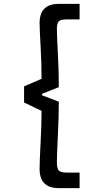

<svg xmlns="http://www.w3.org/2000/svg" viewBox="-20 -813 540 989"><path d="M104 -285V-368L194 -407Q194 -491 189 -577.5Q184 -664 184 -694Q184 -793 282 -793H390V-713H323Q294 -713 283.5 -703.5Q273 -694 273 -664Q273 -634 278 -540.5Q283 -447 283 -364L197 -330V-322L283 -289Q283 -215 278 -113Q273 -11 273 23Q273 57 284 66.5Q295 76 323 76H390V156H282Q184 156 184 57Q184 17 189 -75.5Q194 -168 194 -242Z"/></svg>

Font: TypoPRO Lekton
Style: Bold
Weight: 700
Monospace: yes
Designer: Paolo Mazzetti, Luciano Perondi, Raffaele Flato, Elena Papassissa, Emilio Macchia, Michela Povoleri, Tobias Seemiller, R
Version: Version 34.000